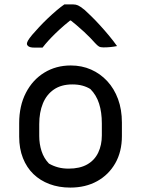

<svg xmlns="http://www.w3.org/2000/svg" viewBox="-20 -840 640 871"><path d="M301 -543Q351 -543 393 -524.5Q435 -506 466.5 -472Q498 -438 515.5 -390.5Q533 -343 533 -284V-223Q533 -152 503 -99.5Q473 -47 420.5 -18Q368 11 299 11Q247 11 204.5 -5Q162 -21 131.5 -50.5Q101 -80 84 -123Q67 -166 67 -220V-281Q67 -360 97.5 -419Q128 -478 181 -510.5Q234 -543 301 -543ZM308 -457Q258 -457 224.5 -434Q191 -411 174.5 -370.5Q158 -330 158 -277V-223Q158 -187 168.5 -154.5Q179 -122 202 -98Q221 -87 243 -81Q265 -75 291 -75Q342 -75 375.5 -94Q409 -113 425.5 -147.5Q442 -182 442 -226V-280Q442 -331 429.5 -370Q417 -409 390 -436Q374 -446 354 -451.5Q334 -457 308 -457ZM272 -820Q282 -820 291.5 -820Q301 -820 312 -820Q324 -820 334 -815.5Q344 -811 364 -795Q376 -784 394 -766.5Q412 -749 433 -726Q454 -703 474 -679Q494 -655 511 -631Q496 -628 481 -626.5Q466 -625 449 -625Q436 -625 429 -629Q422 -633 411 -645Q393 -666 361.5 -695.5Q330 -725 279 -765L330 -747H271L321 -766Q267 -723 231.5 -688.5Q196 -654 173 -624H137Q125 -624 117.5 -626Q110 -628 106 -632.5Q102 -637 102 -641Q102 -647 107 -656Q112 -665 126 -682Q139 -697 157 -716.5Q175 -736 196 -756Q217 -776 237 -793Q257 -810 272 -820Z"/></svg>

Font: Rec Mono Semicasual
Style: Regular
Weight: 400
Version: Version 1.085; ttfautohint (v1.8.4.7-5d5b)